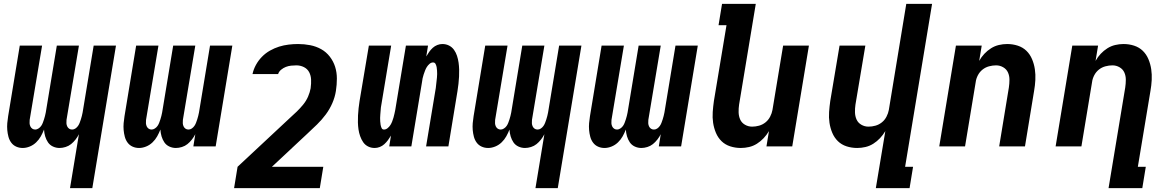

<svg xmlns="http://www.w3.org/2000/svg" viewBox="-20 -755 6040 990"><path d="M341 215 387 -63Q380 -49 369.5 -35.5Q359 -22 346.5 -12Q334 -2 318 3Q302 8 287 8Q269 8 253 0.5Q237 -7 227.5 -21Q218 -35 213 -52Q208 -69 207 -87Q200 -69 190.5 -52Q181 -35 166.5 -21Q152 -7 133.5 0.5Q115 8 97 8Q79 8 63.5 1Q48 -6 38 -19.5Q28 -33 23.5 -50Q19 -67 17.5 -84.5Q16 -102 17.5 -120Q19 -138 22 -156L82 -520H197L133 -137Q132 -128 132.5 -119.5Q133 -111 136.5 -103.5Q140 -96 146.5 -91.5Q153 -87 162 -87Q170 -87 178.5 -92.5Q187 -98 192.5 -106Q198 -114 201 -122.5Q204 -131 207 -139.5Q210 -148 212 -157Q214 -166 216 -175L273 -520H387L323 -137Q322 -128 322.5 -119.5Q323 -111 326.5 -103.5Q330 -96 336.5 -91.5Q343 -87 352 -87Q361 -87 369 -92.5Q377 -98 382.5 -106Q388 -114 391 -122.5Q394 -131 397 -139.5Q400 -148 402 -157Q404 -166 406 -175L463 -520H578L456 215Z M697 8Q679 8 663.5 1Q648 -6 638 -19.5Q628 -33 623.5 -50Q619 -67 617.5 -84.5Q616 -102 617.5 -120Q619 -138 622 -156L682 -520H797L733 -137Q732 -128 732.5 -119.5Q733 -111 736.5 -103.5Q740 -96 746.5 -91.5Q753 -87 762 -87Q770 -87 778.5 -92.5Q787 -98 792.5 -106Q798 -114 801 -122.5Q804 -131 807 -139.5Q810 -148 812 -157Q814 -166 816 -175L873 -520H987L923 -137Q922 -128 922.5 -119.5Q923 -111 926.5 -103.5Q930 -96 936.5 -91.5Q943 -87 952 -87Q961 -87 969 -92.5Q977 -98 982.5 -106Q988 -114 991 -122.5Q994 -131 997 -139.5Q1000 -148 1002 -157Q1004 -166 1006 -175L1063 -520H1178L1092 0H977L987 -63Q980 -49 969.5 -35.5Q959 -22 946.5 -12Q934 -2 918 3Q902 8 887 8Q869 8 853 0.5Q837 -7 827.5 -21Q818 -35 813 -52Q808 -69 807 -87Q800 -69 790.5 -52Q781 -35 766.5 -21Q752 -7 733.5 0.5Q715 8 697 8Z M1187 215 1205 105 1475 -147Q1493 -163 1510.5 -180Q1528 -197 1543.5 -216Q1559 -235 1568.5 -257Q1578 -279 1582 -301V-303Q1585 -324 1584 -345Q1583 -366 1574 -383Q1565 -400 1547 -409Q1529 -418 1508 -418Q1495 -418 1481 -416.5Q1467 -415 1454 -410Q1441 -405 1429.5 -395.5Q1418 -386 1414 -373H1282Q1287 -397 1299.5 -420Q1312 -443 1330.5 -462Q1349 -481 1372 -494Q1395 -507 1419 -514.5Q1443 -522 1468 -525Q1493 -528 1517 -528Q1549 -528 1579.5 -522Q1610 -516 1636 -501.5Q1662 -487 1680.5 -463Q1699 -439 1708 -410.5Q1717 -382 1717 -350Q1717 -318 1712 -286Q1707 -254 1693.5 -223Q1680 -192 1660 -165Q1640 -138 1615 -113.5Q1590 -89 1565 -66L1382 105H1647L1629 215Z M1912 8Q1893 8 1877.5 0Q1862 -8 1852.5 -22Q1843 -36 1837 -53Q1831 -70 1828.5 -87.5Q1826 -105 1825.5 -123.5Q1825 -142 1826 -160Q1827 -178 1829 -197Q1831 -216 1834 -234L1882 -520H1997L1947 -219Q1945 -210 1944 -201Q1943 -192 1942.5 -183Q1942 -174 1941 -165Q1940 -156 1940 -147Q1940 -138 1940.5 -129Q1941 -120 1942.5 -111.5Q1944 -103 1947.5 -95Q1951 -87 1960 -87Q1970 -87 1979 -94.5Q1988 -102 1993.5 -111Q1999 -120 2002.5 -129.5Q2006 -139 2009 -149Q2012 -159 2014 -169Q2016 -179 2018 -188L2073 -520H2187L2178 -464Q2185 -476 2193 -487.5Q2201 -499 2211.5 -508.5Q2222 -518 2235 -523Q2248 -528 2261 -528Q2280 -528 2295.5 -520Q2311 -512 2321 -498Q2331 -484 2336.5 -467Q2342 -450 2344.5 -432.5Q2347 -415 2347.5 -396.5Q2348 -378 2347 -360Q2346 -342 2344 -323Q2342 -304 2339 -286L2292 0H2177L2227 -301Q2228 -310 2229 -319Q2230 -328 2231 -337Q2232 -346 2233 -355Q2234 -364 2234 -373Q2234 -382 2233.5 -391Q2233 -400 2231.5 -408.5Q2230 -417 2226 -425Q2222 -433 2213 -433Q2203 -433 2194.5 -425.5Q2186 -418 2180.5 -409Q2175 -400 2171.5 -390.5Q2168 -381 2164.5 -371Q2161 -361 2159 -351Q2157 -341 2156 -332L2101 0H1987L1996 -56Q1989 -44 1980.5 -32.5Q1972 -21 1961.5 -11.5Q1951 -2 1938 3Q1925 8 1912 8Z M2741 215 2787 -63Q2780 -49 2769.5 -35.5Q2759 -22 2746.5 -12Q2734 -2 2718 3Q2702 8 2687 8Q2669 8 2653 0.5Q2637 -7 2627.5 -21Q2618 -35 2613 -52Q2608 -69 2607 -87Q2600 -69 2590.5 -52Q2581 -35 2566.5 -21Q2552 -7 2533.5 0.5Q2515 8 2497 8Q2479 8 2463.5 1Q2448 -6 2438 -19.5Q2428 -33 2423.5 -50Q2419 -67 2417.5 -84.5Q2416 -102 2417.5 -120Q2419 -138 2422 -156L2482 -520H2597L2533 -137Q2532 -128 2532.5 -119.5Q2533 -111 2536.5 -103.5Q2540 -96 2546.5 -91.5Q2553 -87 2562 -87Q2570 -87 2578.5 -92.5Q2587 -98 2592.5 -106Q2598 -114 2601 -122.5Q2604 -131 2607 -139.5Q2610 -148 2612 -157Q2614 -166 2616 -175L2673 -520H2787L2723 -137Q2722 -128 2722.5 -119.5Q2723 -111 2726.5 -103.5Q2730 -96 2736.5 -91.5Q2743 -87 2752 -87Q2761 -87 2769 -92.5Q2777 -98 2782.5 -106Q2788 -114 2791 -122.5Q2794 -131 2797 -139.5Q2800 -148 2802 -157Q2804 -166 2806 -175L2863 -520H2978L2856 215Z M3097 8Q3079 8 3063.5 1Q3048 -6 3038 -19.5Q3028 -33 3023.5 -50Q3019 -67 3017.5 -84.5Q3016 -102 3017.5 -120Q3019 -138 3022 -156L3082 -520H3197L3133 -137Q3132 -128 3132.5 -119.5Q3133 -111 3136.5 -103.5Q3140 -96 3146.5 -91.5Q3153 -87 3162 -87Q3170 -87 3178.5 -92.5Q3187 -98 3192.5 -106Q3198 -114 3201 -122.5Q3204 -131 3207 -139.5Q3210 -148 3212 -157Q3214 -166 3216 -175L3273 -520H3387L3323 -137Q3322 -128 3322.5 -119.5Q3323 -111 3326.5 -103.5Q3330 -96 3336.5 -91.5Q3343 -87 3352 -87Q3361 -87 3369 -92.5Q3377 -98 3382.5 -106Q3388 -114 3391 -122.5Q3394 -131 3397 -139.5Q3400 -148 3402 -157Q3404 -166 3406 -175L3463 -520H3578L3492 0H3377L3387 -63Q3380 -49 3369.5 -35.5Q3359 -22 3346.5 -12Q3334 -2 3318 3Q3302 8 3287 8Q3269 8 3253 0.5Q3237 -7 3227.5 -21Q3218 -35 3213 -52Q3208 -69 3207 -87Q3200 -69 3190.5 -52Q3181 -35 3166.5 -21Q3152 -7 3133.5 0.5Q3115 8 3097 8Z M3800 8Q3771 8 3745 -0.5Q3719 -9 3700.5 -27Q3682 -45 3671.5 -70Q3661 -95 3657 -122Q3653 -149 3655 -177.5Q3657 -206 3661 -234L3726 -625H3685L3703 -735H3877L3791 -216Q3788 -196 3788.5 -176Q3789 -156 3796.5 -139Q3804 -122 3821 -112Q3838 -102 3858 -102Q3876 -102 3894 -107Q3912 -112 3927 -124Q3942 -136 3951 -153.5Q3960 -171 3963 -188L4018 -520H4151L4065 0H3932L3945 -79Q3933 -59 3917.5 -42.5Q3902 -26 3883 -14Q3864 -2 3842.5 3Q3821 8 3800 8Z M4496 215 4545 -79Q4533 -59 4517.5 -42.5Q4502 -26 4483 -14Q4464 -2 4442.5 3Q4421 8 4400 8Q4371 8 4345 -0.5Q4319 -9 4300.5 -27Q4282 -45 4271.5 -70Q4261 -95 4257 -122Q4253 -149 4255 -177.5Q4257 -206 4261 -234L4309 -520H4442L4391 -216Q4388 -196 4388.5 -176Q4389 -156 4396.5 -139Q4404 -122 4421 -112Q4438 -102 4458 -102Q4476 -102 4494 -107Q4512 -112 4527 -124Q4542 -136 4551 -153.5Q4560 -171 4563 -188L4653 -735H4786L4647 105H4688L4670 215Z M4823 0 4909 -520H5042L5029 -441Q5040 -461 5055.5 -477.5Q5071 -494 5090 -506Q5109 -518 5130.5 -523Q5152 -528 5173 -528Q5202 -528 5228 -519.5Q5254 -511 5272.5 -493Q5291 -475 5301.5 -450Q5312 -425 5316 -398Q5320 -371 5318.5 -342.5Q5317 -314 5312 -286L5265 0H5132L5182 -304Q5185 -324 5185 -344Q5185 -364 5177.5 -381Q5170 -398 5153 -408Q5136 -418 5116 -418Q5098 -418 5079.5 -413Q5061 -408 5046 -396Q5031 -384 5022 -366.5Q5013 -349 5011 -332L4956 0Z M5696 215 5782 -304Q5785 -324 5785 -344Q5785 -364 5777.5 -381Q5770 -398 5753 -408Q5736 -418 5716 -418Q5698 -418 5679.5 -413Q5661 -408 5646 -396Q5631 -384 5622 -366.5Q5613 -349 5611 -332L5556 0H5423L5509 -520H5642L5629 -441Q5640 -461 5655.5 -477.5Q5671 -494 5690 -506Q5709 -518 5730.5 -523Q5752 -528 5773 -528Q5802 -528 5828 -519.5Q5854 -511 5872.5 -493Q5891 -475 5901.5 -450Q5912 -425 5916 -398Q5920 -371 5918.5 -342.5Q5917 -314 5912 -286L5847 105H5888L5870 215Z"/></svg>

Font: Iosevka Extrabold Extended
Style: Italic
Weight: 800
Width: 7
Italic angle: -9°
Monospace: yes
Designer: Belleve Invis
Foundry: Belleve Invis
Version: Version 32.5.0; ttfautohint (v1.8.4)